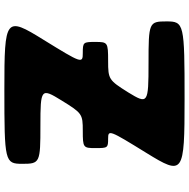

<svg xmlns="http://www.w3.org/2000/svg" viewBox="-13 -852 865 879"><g transform="rotate(-90 419.5 -412.5)"><path d="M580 -350C665 -350 667 -352 667 -408C667 -464 666 -466 616 -466C567 -466 569 -471 677 -646C785 -820 778 -825 449 -825C119 -825 109 -823 109 -743C109 -662 114 -660 284 -660C454 -660 457 -657 399 -563C341 -469 337 -466 260 -466C183 -466 181 -464 181 -408C181 -352 182 -350 224 -350C266 -350 264 -345 159 -175C54 -5 61 0 406 0C751 0 761 -2 761 -83C761 -163 756 -165 570 -165C384 -165 381 -168 436 -258C492 -347 496 -350 580 -350Z"/></g></svg>

Font: Hussar Print
Style: Bold
Weight: 700
Foundry: Cannot Into Space Fonts
Version: Version 2.00